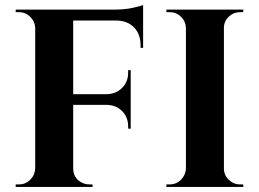

<svg xmlns="http://www.w3.org/2000/svg" viewBox="-20 -738 1021 758"><path d="M269 -657V-366H401Q438 -367 462 -391Q486 -415 486 -452V-461H496V-230H486V-238Q486 -275 462.5 -299Q439 -323 402 -324H269V-73Q269 -36 301 -18Q316 -10 333 -10H345L346 0H42V-10H55Q81 -10 99.5 -28.5Q118 -47 119 -73V-630Q117 -655 98.5 -672.5Q80 -690 55 -690H42V-700H425Q474 -700 506 -707.5Q538 -715 545 -718V-549H535V-559Q535 -603 509.5 -629.5Q484 -656 440 -657ZM650 -10Q676 -10 694.5 -28.5Q713 -47 714 -73V-628Q713 -654 694.5 -672Q676 -690 650 -690H637V-700H941L940 -690H928Q902 -690 883 -672Q864 -654 864 -628V-73Q864 -47 883 -28.5Q902 -10 928 -10H940L941 0H637V-10Z"/></svg>

Font: Cinzel Decorative
Style: Bold
Weight: 700
Version: Version 1.002;PS 001.002;hotconv 1.0.56;makeotf.lib2.0.21325